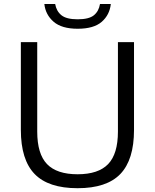

<svg xmlns="http://www.w3.org/2000/svg" viewBox="-20 -956 794 985"><path d="M378 9.5Q228 9.5 157.5 -63.5Q87 -136.5 87 -289.5V-740H171V-281Q171 -166.5 221.2 -114.2Q271.5 -62 378 -62Q484.5 -62 534.8 -114.2Q585 -166.5 585 -281V-740H667.5V-289.5Q667.5 -136.5 597.5 -63.5Q527.5 9.5 378 9.5ZM378.5 -808.5Q296.5 -808.5 255 -844.5Q213.5 -880.5 207.5 -935.5H263Q269.5 -898.5 295.2 -877.8Q321 -857 378.5 -857Q436.5 -857 461.8 -877.8Q487 -898.5 493 -935.5H548.5Q542.5 -879.5 501.8 -844Q461 -808.5 378.5 -808.5Z"/></svg>

Font: Encode Sans SmExp
Style: Regular
Weight: 400
Width: 6
Designer: Multiple Designers
Foundry: Impallari Type
Version: Version 3.002; ttfautohint (v1.8.3) -l 8 -r 50 -G 200 -x 14 